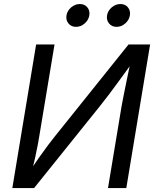

<svg xmlns="http://www.w3.org/2000/svg" viewBox="-20 -953 793 973"><path d="M620.1 0H527.3L596.2 -415Q599.6 -434.1 606.2 -467.5Q612.8 -501 622.3 -546.9Q631.8 -592.8 643.6 -648.9H660.2Q614.7 -586.4 584 -544.2Q553.2 -502 530.3 -471.7Q507.3 -441.4 485.4 -414.1L152.8 0H42.5L163.1 -727.5H256.3L182.1 -281.2Q178.2 -256.3 172.4 -224.1Q166.5 -191.9 158.2 -154.5Q149.9 -117.2 138.7 -75.7H125.5Q150.9 -116.2 176.3 -152.3Q201.7 -188.5 223.1 -216.8Q244.6 -245.1 258.3 -262.2L631.3 -727.5H740.7ZM570.8 -816.9Q546.9 -816.9 532.7 -834Q518.6 -851.1 522.5 -875Q526.4 -898.9 546.4 -915.8Q566.4 -932.6 590.3 -932.6Q614.3 -932.6 628.2 -915.8Q642.1 -898.9 638.2 -875Q634.3 -851.1 614.5 -834Q594.7 -816.9 570.8 -816.9ZM365.2 -816.9Q341.3 -816.9 327.1 -834Q313 -851.1 316.9 -875Q320.8 -898.9 340.8 -915.8Q360.8 -932.6 384.8 -932.6Q408.7 -932.6 422.6 -915.8Q436.5 -898.9 432.6 -875Q428.7 -851.1 408.9 -834Q389.2 -816.9 365.2 -816.9Z"/></svg>

Font: Adwaita Sans
Style: Italic
Weight: 400
Italic angle: -9.39999°
Designer: Rasmus Andersson
Foundry: rsms
Version: Version 4.001;git-9221beed3